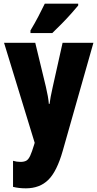

<svg xmlns="http://www.w3.org/2000/svg" viewBox="-20 -837 531 1046"><path d="M2 -604H172L230 -364Q236 -339 240.5 -313.5Q245 -288 246 -271H250Q252 -288 256 -309.5Q260 -331 267 -362L321 -604H489L322 -16Q290 97 243 143Q196 189 121 189Q102 189 84.5 187Q67 185 51 181V39Q71 45 91 45Q111 45 123 38.5Q135 32 144.5 11.5Q154 -9 166 -49L169 -59ZM406 -807Q392 -790 368.5 -763.5Q345 -737 317.5 -709Q290 -681 265 -657H146V-671Q170 -711 189 -747.5Q208 -784 224 -817H406Z"/></svg>

Font: Noto Sans Tamil UI ExtraCondensed Black
Style: Regular
Weight: 900
Width: 2
Designer: Jelle Bosma - Monotype Design Team
Foundry: Monotype Imaging Inc.
Version: Version 2.004; ttfautohint (v1.8.4.7-5d5b)